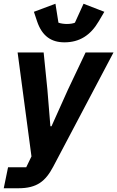

<svg xmlns="http://www.w3.org/2000/svg" viewBox="-49 -805 626 1025"><path d="M295 -579C375 -579 434 -616 478 -691L508 -742L397 -785L351 -684C343 -680 326 -677 308 -677C292 -677 273 -680 263 -684L247 -785L132 -742L149 -691C176 -611 226 -579 295 -579ZM314 -327 226 -131H220L204 -327L184 -525H45L119 30L91 88H-6L-29 200H49C149 200 194 162 235 85L557 -525H408Z"/></svg>

Font: Braiins Sans
Style: Bold Italic
Weight: 700
Italic angle: -11.31°
Designer: Mike Abbink, Paul van der Laan, Pieter van Rosmalen, Jiri Chlebus, Lubos Buracinsky
Foundry: Bold Monday, Sudetype
Version: Version 1.000;hotconv 1.0.109;makeotfexe 2.5.65596